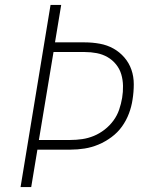

<svg xmlns="http://www.w3.org/2000/svg" viewBox="-20 -755 640 775"><path d="M63 0 184 -735H227L202 -584H322Q353 -584 383 -578.5Q413 -573 438 -559Q463 -545 482 -523Q501 -501 510.5 -473.5Q520 -446 520 -415Q520 -384 515 -353Q511 -325 500.5 -297Q490 -269 472.5 -244.5Q455 -220 430 -201.5Q405 -183 377.5 -171.5Q350 -160 321.5 -155.5Q293 -151 265 -151H131L106 0ZM137 -190H264Q288 -190 312 -193.5Q336 -197 359 -206.5Q382 -216 402.5 -232Q423 -248 438 -268.5Q453 -289 461 -312.5Q469 -336 473 -360Q477 -384 476.5 -408.5Q476 -433 469.5 -455Q463 -477 448.5 -495Q434 -513 414 -524.5Q394 -536 370.5 -540.5Q347 -545 322 -545H196Z"/></svg>

Font: Iosevka XLt Ex Obl
Style: Regular
Weight: 200
Width: 7
Italic angle: -9°
Monospace: yes
Designer: Belleve Invis
Foundry: Belleve Invis
Version: Version 32.5.0; ttfautohint (v1.8.4)